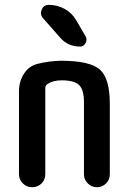

<svg xmlns="http://www.w3.org/2000/svg" viewBox="-20 -785 540 805"><path d="M59.6 -54.7V-402.3Q59.6 -443.4 80.6 -476.1Q101.6 -508.8 138.7 -517.6Q185.5 -529.3 235.4 -530.3Q357.4 -530.3 398.9 -493.2Q440.4 -456.1 440.4 -349.6V-53.7Q440.4 -31.2 424.3 -15.6Q408.2 0 386.2 0Q364.3 0 348.1 -16.1Q332 -32.2 332 -53.7V-355.5Q332 -408.2 312 -428.2Q292 -448.2 238.3 -448.2Q202.1 -448.2 178.7 -432.6Q169.9 -426.8 169.9 -415V-54.7Q169.9 -31.2 153.8 -15.6Q137.7 0 114.7 0Q91.8 0 75.7 -16.1Q59.6 -32.2 59.6 -54.7ZM184.6 -764.6Q219.7 -764.6 250.5 -748Q281.2 -731.4 298.8 -701.2L338.9 -632.8Q346.7 -619.1 338.9 -604.5Q331.1 -589.8 315.4 -589.8Q264.6 -589.8 232.4 -627L160.2 -709Q146.5 -724.6 154.8 -744.6Q163.1 -764.6 184.6 -764.6Z"/></svg>

Font: Rounded-X Mgen+ 1mn medium
Style: Regular
Weight: 500
Designer: [Source Han Sans]
Ryoko NISHIZUKA  (kana & ideographs); Paul D. Hunt (Latin, Greek & Cyrillic); Wenlong ZHANG  (bopomofo
Version: Version 1.059.20150602